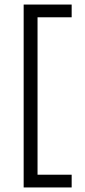

<svg xmlns="http://www.w3.org/2000/svg" viewBox="-20 -728 375 844"><path d="M84 96H295V40H145V-652H295V-708H84Z"/></svg>

Font: MV Cash Light
Style: Regular
Weight: 300
Designer: Rodrigo Fuenzalida
Foundry: fragTYPE
Version: Version 1.100;Glyphs 3.1.2 (3151)